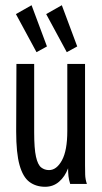

<svg xmlns="http://www.w3.org/2000/svg" viewBox="-20 -705 390 736"><path d="M153 11Q118 11 93 -7.5Q68 -26 55 -72Q42 -118 42 -201L43 -460H111V-198Q111 -135 118 -104Q125 -73 138 -63Q151 -53 168 -53Q197 -53 217.5 -90.5Q238 -128 238 -203V-460H306V-71Q306 -53 306.5 -35.5Q307 -18 313 0H249Q244 -16 242.5 -29.5Q241 -43 241 -60Q229 -28 206.5 -8.5Q184 11 153 11ZM120 -505 41 -651 101 -685 160 -527ZM236 -505 157 -651 217 -685 276 -527Z"/></svg>

Font: Inconsolata ExtraCondensed Medium
Style: Regular
Weight: 500
Width: 2
Monospace: yes
Designer: Raph Levien, Cyreal, Brenton Simpson
Foundry: Raph Levien, Cyreal, Google
Version: Version 3.001; ttfautohint (v1.8.2.53-6de2)